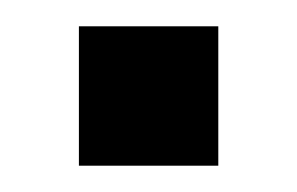

<svg xmlns="http://www.w3.org/2000/svg" viewBox="-20 -126 226 146"><path d="M40 -106H146V0H40Z"/></svg>

Font: Bebas Neue
Style: Regular
Weight: 400
Designer: Ryoichi Tsunekawa
Foundry: Ryoichi Tsunekawa
Version: Version 1.400